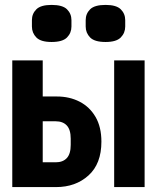

<svg xmlns="http://www.w3.org/2000/svg" viewBox="-20 -762 640 782"><path d="M30 0V-516H154V-369H212Q263 -369 304 -348Q345 -327 369 -286Q393 -245 393 -185Q393 -95 340.5 -47.5Q288 0 208 0ZM154 -101H207Q236 -101 252 -118Q268 -135 268 -172V-197Q268 -234 252 -251Q236 -268 207 -268H154ZM445 0V-516H569V0ZM190 -591Q146 -591 128 -609.5Q110 -628 110 -654V-680Q110 -706 128 -724Q146 -742 190 -742Q235 -742 253 -724Q271 -706 271 -680V-654Q271 -628 253 -609.5Q235 -591 190 -591ZM410 -591Q365 -591 347 -609.5Q329 -628 329 -654V-680Q329 -706 347 -724Q365 -742 410 -742Q454 -742 472 -724Q490 -706 490 -680V-654Q490 -628 472 -609.5Q454 -591 410 -591Z"/></svg>

Font: Lilex
Style: Regular
Weight: 400
Monospace: yes
Designer: Mike Abbink, Paul van der Laan, Pieter van Rosmalen, Mikhael Khrustik
Foundry: Mikhael Khrustik
Version: Version 2.510